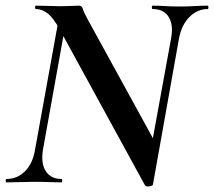

<svg xmlns="http://www.w3.org/2000/svg" viewBox="-25 -645 757 679"><path d="M487 9 185 -543Q162 -584 142.5 -598.5Q123 -613 102 -613Q99 -613 99 -619Q99 -625 102 -625Q122 -625 147 -624Q172 -623 189 -623Q206 -623 227.5 -624Q249 -625 254 -625Q265 -625 268 -613.5Q271 -602 287 -573L523 -143L516 7Q516 12 503 14Q490 16 487 9ZM-2 0Q-5 0 -5 -6Q-5 -12 -2 -12Q36 -12 63.5 -39.5Q91 -67 99 -116L187 -602L214 -600L127 -116Q119 -67 137 -39.5Q155 -12 193 -12Q195 -12 195 -6Q195 0 193 0Q172 0 149 -1Q126 -2 96 -2Q70 -2 45 -1Q20 0 -2 0ZM516 7 497 -54 580 -509Q589 -557 571.5 -585Q554 -613 515 -613Q512 -613 512 -619Q512 -625 515 -625Q533 -625 557.5 -623.5Q582 -622 612 -622Q638 -622 663 -623.5Q688 -625 710 -625Q712 -625 712 -619Q712 -613 710 -613Q673 -613 645 -585Q617 -557 608 -509Z"/></svg>

Font: Cormorant Infant Light
Style: Bold Italic
Weight: 700
Italic angle: -10°
Version: Version 4.001